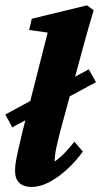

<svg xmlns="http://www.w3.org/2000/svg" viewBox="-27 -703 385 730"><path d="M92.8 7.8Q63.5 7.8 46.9 -7.3Q30.3 -22.5 30.3 -52.7Q30.3 -66.4 32.2 -81.1Q34.2 -95.7 40 -122.6Q45.9 -149.4 57.6 -199.2L154.3 -579.1L84 -588.9L93.8 -631.8L303.7 -682.6L329.1 -664.1Q309.6 -598.6 295.9 -548.8Q282.2 -499 272.5 -462.9L202.1 -204.1Q195.3 -175.8 189.9 -153.8Q184.6 -131.8 182.6 -115.2Q180.7 -98.6 180.7 -88.9Q198.2 -100.6 217.3 -120.1Q236.3 -139.6 255.9 -164.1L288.1 -127Q263.7 -92.8 230.5 -61.5Q197.3 -30.3 161.6 -11.2Q126 7.8 92.8 7.8ZM19.5 -218.8 -6.8 -267.6 310.5 -439.5 337.9 -390.6Z"/></svg>

Font: Crimson Pro ExtraBold
Style: Italic
Weight: 800
Italic angle: -12°
Designer: Jacques Le Bailly
Foundry: Baron von Fonthausen
Version: Version 1.003